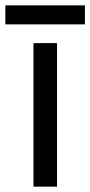

<svg xmlns="http://www.w3.org/2000/svg" viewBox="-40 -697 337 717"><path d="M173 0H85V-536H173ZM277 -677V-606H-20V-677Z"/></svg>

Font: Apis
Style: Regular
Weight: 400
Designer: Monotype Design Team
Foundry: Monotype Imaging Inc.
Version: Version 2.000; build 0001